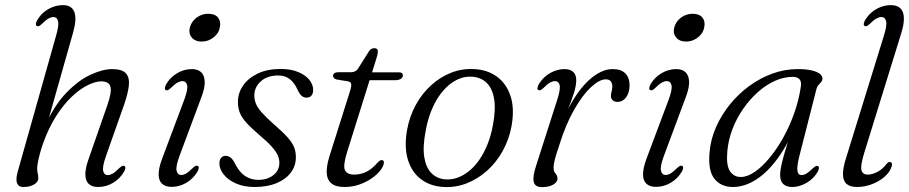

<svg xmlns="http://www.w3.org/2000/svg" viewBox="-20 -738 3633 767"><path d="M163.5 -225 272 -608Q287.5 -662.5 277 -690Q266.5 -717.5 231.5 -717.5Q210.5 -717.5 190.8 -710Q171 -702.5 154.8 -688.8Q138.5 -675 128 -656Q123.5 -648 123.2 -642.2Q123 -636.5 127.5 -634Q131.5 -632 136.2 -634.2Q141 -636.5 148 -643Q163 -658 173.8 -664Q184.5 -670 193.5 -670Q208 -670 212 -653.5Q216 -637 204 -595.5L51 -53Q45.5 -34 45.8 -20Q46 -6 52.8 1.5Q59.5 9 73.5 9Q99.5 9 116.2 -1Q133 -11 133 -26Q133 -37.5 130.8 -45Q128.5 -52.5 128.5 -64.5Q128.5 -73.5 131 -87.5Q133.5 -101.5 138.5 -121Q143.5 -140.5 151.5 -163.5Q174 -227 204.2 -274.2Q234.5 -321.5 267.2 -352.2Q300 -383 330.8 -398Q361.5 -413 385 -413Q414.5 -413 421 -392Q427.5 -371 408 -315.5L333 -100Q320.5 -64.5 321 -40Q321.5 -15.5 334.5 -3.2Q347.5 9 372 9Q404 9 432 -7.8Q460 -24.5 476 -53Q480.5 -61 480.8 -66.8Q481 -72.5 476.5 -75Q472.5 -77 467.8 -74.8Q463 -72.5 456 -66Q441 -50.5 430.2 -44.5Q419.5 -38.5 410.5 -38.5Q396 -38.5 392.2 -55.2Q388.5 -72 403 -113.5L476 -320.5Q491.5 -365.5 494.8 -397Q498 -428.5 482.8 -445.2Q467.5 -462 427.5 -462Q391.5 -462 342.8 -440Q294 -418 244.8 -367Q195.5 -316 156.5 -228.5Z M696.5 -113.5Q681.5 -72.5 685.5 -55.8Q689.5 -39 704 -39Q713 -39 723.5 -45Q734 -51 749.5 -66.5Q756.5 -73 761 -75Q765.5 -77 770 -75.5Q774.5 -73 774 -67.2Q773.5 -61.5 769.5 -53.5Q753 -25 725 -8.2Q697 8.5 665.5 8.5Q641 8.5 627.5 -3.8Q614 -16 613.8 -40.5Q613.5 -65 626.5 -101L716 -339.5Q731.5 -381 727.5 -397.5Q723.5 -414 708.5 -414Q700 -414 689.2 -408.2Q678.5 -402.5 663 -387Q656 -380.5 651.5 -378.2Q647 -376 642.5 -378Q638 -380 638.5 -385.8Q639 -391.5 643 -400Q659 -428.5 687 -445.2Q715 -462 746.5 -462Q770 -462 783.2 -449.8Q796.5 -437.5 797.8 -412.8Q799 -388 785 -351ZM785 -572Q760 -572 746.8 -587.2Q733.5 -602.5 737.5 -623.5Q740.5 -640 751 -653.5Q761.5 -667 777.5 -675Q793.5 -683 812 -683Q838.5 -683 850.8 -668Q863 -653 858.5 -631Q856.5 -614.5 845.8 -601.2Q835 -588 819.5 -580Q804 -572 785 -572Z M1011.5 -19.5Q1048.5 -19.5 1072.2 -38.5Q1096 -57.5 1096 -87.5Q1096 -103 1089.5 -117.8Q1083 -132.5 1066.2 -151.5Q1049.5 -170.5 1017.5 -197.5Q983.5 -226.5 964.5 -247.5Q945.5 -268.5 938 -287.8Q930.5 -307 930.5 -331Q930.5 -366.5 951.2 -396.5Q972 -426.5 1010.2 -444.5Q1048.5 -462.5 1101 -462.5Q1142.5 -462.5 1171.5 -450.2Q1200.5 -438 1215.8 -419Q1231 -400 1231 -378.5Q1231 -364 1224 -356Q1217 -348 1205 -348Q1193.5 -348 1185 -355.2Q1176.5 -362.5 1168 -381Q1156 -407.5 1137.5 -422Q1119 -436.5 1091.5 -436.5Q1048 -436.5 1022 -413.2Q996 -390 996 -356Q996 -340 1002.2 -324.2Q1008.5 -308.5 1025 -289.5Q1041.5 -270.5 1073 -242.5Q1108.5 -212 1128 -190.2Q1147.5 -168.5 1154.8 -150Q1162 -131.5 1162 -110Q1162 -75.5 1142 -48.8Q1122 -22 1085 -6.5Q1048 9 997 9Q954.5 9 922.8 -5Q891 -19 873.8 -40.8Q856.5 -62.5 856.5 -85Q856.5 -99 863.2 -107.2Q870 -115.5 881 -115.5Q892.5 -115.5 902 -107.8Q911.5 -100 920 -82Q937.5 -48.5 960.5 -34Q983.5 -19.5 1011.5 -19.5Z M1370 -413 1324.5 -420.5Q1318 -422.5 1314.2 -426.2Q1310.5 -430 1310.5 -435Q1310.5 -442 1316 -445.8Q1321.5 -449.5 1331 -449.5H1382.5Q1391.5 -449.5 1398 -452.8Q1404.5 -456 1409.5 -462.5L1454.5 -534Q1459.5 -541 1464.8 -543.2Q1470 -545.5 1475.5 -545.5Q1482.5 -545.5 1486 -542.2Q1489.5 -539 1489.5 -532Q1489.5 -527.5 1488 -520.2Q1486.5 -513 1483.5 -504L1367 -132Q1349.5 -76 1358 -58.2Q1366.5 -40.5 1395 -40.5Q1420.5 -40.5 1443.2 -51.5Q1466 -62.5 1489.5 -89.5Q1494.5 -94.5 1497.8 -96.5Q1501 -98.5 1504.5 -98.5Q1509.5 -98.5 1511.8 -95.5Q1514 -92.5 1513.5 -87.5Q1512.5 -74.5 1499.8 -57.8Q1487 -41 1465.5 -26Q1444 -11 1416 -1Q1388 9 1356 9Q1321 9 1303.8 -5.5Q1286.5 -20 1285.2 -47.5Q1284 -75 1296 -113.5L1377.5 -371.5Q1384.5 -394 1383 -402.5Q1381.5 -411 1370 -413ZM1422.5 -417.5 1433 -449H1574.5Q1589.5 -449 1589.5 -437Q1589.5 -428 1580.8 -422.8Q1572 -417.5 1557 -417.5Z M1872.5 -462Q1926 -460 1964.2 -432.5Q2002.5 -405 2019.2 -355Q2036 -305 2023.5 -234Q2013.5 -180.5 1988.2 -135Q1963 -89.5 1926.2 -56.5Q1889.5 -23.5 1845.2 -6Q1801 11.5 1752.5 9Q1701 6.5 1663.5 -20.8Q1626 -48 1610 -98.2Q1594 -148.5 1606 -218.5Q1616 -273 1640.8 -318.5Q1665.5 -364 1701.8 -397Q1738 -430 1781.5 -447.2Q1825 -464.5 1872.5 -462ZM1758 -21.5Q1783.5 -19.5 1807.8 -28.2Q1832 -37 1854.2 -55Q1876.5 -73 1895 -100Q1913.5 -127 1927.5 -161.5Q1941.5 -196 1949 -237.5Q1961 -301.5 1953.8 -343.5Q1946.5 -385.5 1924 -407.2Q1901.5 -429 1867 -431.5Q1842 -433.5 1818.2 -424.8Q1794.5 -416 1773 -398Q1751.5 -380 1733.2 -353.2Q1715 -326.5 1701.5 -291.8Q1688 -257 1680.5 -215.5Q1668 -151.5 1675 -109.5Q1682 -67.5 1703.8 -46Q1725.5 -24.5 1758 -21.5Z M2131 -378Q2126.5 -380 2127 -385.8Q2127.5 -391.5 2131.5 -400Q2142.5 -419 2158.8 -432.8Q2175 -446.5 2194.8 -454.2Q2214.5 -462 2235.5 -462Q2257 -462 2269.5 -451Q2282 -440 2282 -417.5Q2282 -396 2272.8 -366.8Q2263.5 -337.5 2251 -305.8Q2238.5 -274 2228.5 -245.8Q2218.5 -217.5 2217 -198H2209.5Q2225 -253 2249 -301Q2273 -349 2302.2 -385.2Q2331.5 -421.5 2363.8 -441.8Q2396 -462 2428 -462Q2462 -462 2478.8 -444Q2495.5 -426 2495 -396Q2494.5 -376 2488 -361.2Q2481.5 -346.5 2470.8 -338.8Q2460 -331 2447.5 -331Q2434 -331 2427.2 -337.8Q2420.5 -344.5 2420.5 -354.5Q2420.5 -363.5 2423.2 -372.5Q2426 -381.5 2426 -392Q2426 -405 2420 -413Q2414 -421 2400 -421Q2374.5 -421 2341 -390Q2307.5 -359 2273.8 -300.2Q2240 -241.5 2214 -157.5Q2202.5 -123 2197 -103Q2191.5 -83 2191.5 -67Q2191.5 -56.5 2195.2 -50.5Q2199 -44.5 2203 -39Q2207 -33.5 2207 -24.5Q2207 -15.5 2199.5 -7.8Q2192 0 2178 4.8Q2164 9.5 2144.5 9.5Q2127 9.5 2118.5 0.8Q2110 -8 2111 -26.8Q2112 -45.5 2121.5 -75.5L2206 -339.5Q2219.5 -381 2215.8 -397.5Q2212 -414 2197 -414Q2188.5 -414 2177.5 -408.2Q2166.5 -402.5 2151.5 -387Q2144.5 -380.5 2139.8 -378.2Q2135 -376 2131 -378Z M2631.5 -113.5Q2616.5 -72.5 2620.5 -55.8Q2624.5 -39 2639 -39Q2648 -39 2658.5 -45Q2669 -51 2684.5 -66.5Q2691.5 -73 2696 -75Q2700.5 -77 2705 -75.5Q2709.5 -73 2709 -67.2Q2708.5 -61.5 2704.5 -53.5Q2688 -25 2660 -8.2Q2632 8.5 2600.5 8.5Q2576 8.5 2562.5 -3.8Q2549 -16 2548.8 -40.5Q2548.5 -65 2561.5 -101L2651 -339.5Q2666.5 -381 2662.5 -397.5Q2658.5 -414 2643.5 -414Q2635 -414 2624.2 -408.2Q2613.5 -402.5 2598 -387Q2591 -380.5 2586.5 -378.2Q2582 -376 2577.5 -378Q2573 -380 2573.5 -385.8Q2574 -391.5 2578 -400Q2594 -428.5 2622 -445.2Q2650 -462 2681.5 -462Q2705 -462 2718.2 -449.8Q2731.5 -437.5 2732.8 -412.8Q2734 -388 2720 -351ZM2720 -572Q2695 -572 2681.8 -587.2Q2668.5 -602.5 2672.5 -623.5Q2675.5 -640 2686 -653.5Q2696.5 -667 2712.5 -675Q2728.5 -683 2747 -683Q2773.5 -683 2785.8 -668Q2798 -653 2793.5 -631Q2791.5 -614.5 2780.8 -601.2Q2770 -588 2754.5 -580Q2739 -572 2720 -572Z M3173 -113.5Q3162.5 -70.5 3165.8 -54.5Q3169 -38.5 3181.5 -38.5Q3191.5 -38.5 3201.5 -44.5Q3211.5 -50.5 3227 -65.5Q3234 -72 3238.5 -74.2Q3243 -76.5 3247.5 -74.5Q3252 -72.5 3251.5 -66.8Q3251 -61 3247 -52.5Q3231 -24.5 3202.5 -7.8Q3174 9 3145 9Q3121.5 9 3109 -2.8Q3096.5 -14.5 3096.5 -38.5Q3096.5 -50 3098.8 -64Q3101 -78 3107 -101Q3113 -124 3124.2 -160.5Q3135.5 -197 3153 -253L3161 -243.5Q3128.5 -162.5 3087.2 -106Q3046 -49.5 3000 -20.2Q2954 9 2907.5 9Q2860.5 9 2834.2 -23.5Q2808 -56 2814.5 -129Q2818.5 -180 2839.8 -228.8Q2861 -277.5 2895 -319.8Q2929 -362 2972.5 -394Q3016 -426 3065.5 -444Q3115 -462 3166.5 -462Q3199.5 -462 3221.5 -457Q3243.5 -452 3254.8 -443.2Q3266 -434.5 3265.5 -423.5Q3265 -415.5 3260 -409.8Q3255 -404 3249.5 -398.2Q3244 -392.5 3242 -384ZM2885.5 -134Q2880.5 -78 2895.8 -54.5Q2911 -31 2939.5 -31Q2965 -31 2994.5 -51Q3024 -71 3053.5 -106.5Q3083 -142 3108.5 -187.5Q3134 -233 3152.5 -285Q3171 -337 3179 -390.5Q3182.5 -412 3173.8 -421.5Q3165 -431 3147 -431Q3111 -431 3075.2 -414.8Q3039.5 -398.5 3007.2 -369.8Q2975 -341 2948.8 -303.2Q2922.5 -265.5 2906 -222.2Q2889.5 -179 2885.5 -134Z M3581 -607.5 3432 -126Q3416.5 -74.5 3421.5 -57.5Q3426.5 -40.5 3446 -40.5Q3464.5 -40.5 3485 -51.2Q3505.5 -62 3521 -82.5Q3525.5 -88 3529 -89.8Q3532.5 -91.5 3536.5 -90.5Q3541.5 -89.5 3543 -84.2Q3544.5 -79 3541 -70.5Q3534 -49.5 3512.8 -31.2Q3491.5 -13 3462.8 -2Q3434 9 3403.5 9Q3376.5 9 3362.2 -3Q3348 -15 3347.5 -41Q3347 -67 3360.5 -109L3511 -595.5Q3524 -637 3519.8 -653.5Q3515.5 -670 3500.5 -670Q3492 -670 3481 -664Q3470 -658 3455 -643Q3448 -636.5 3443.5 -634.2Q3439 -632 3434.5 -634Q3430 -636.5 3430.5 -642.2Q3431 -648 3435 -656Q3446 -675 3462.2 -688.8Q3478.5 -702.5 3498.2 -710Q3518 -717.5 3539 -717.5Q3563.5 -717.5 3576.5 -705.2Q3589.5 -693 3590.8 -668.5Q3592 -644 3581 -607.5Z"/></svg>

Font: Fraunces Light
Style: Italic
Weight: 300
Italic angle: -16°
Version: Version 1.000;[b76b70a41]